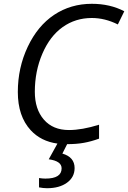

<svg xmlns="http://www.w3.org/2000/svg" viewBox="-20 -744 670 1004"><path d="M460 -649.9Q374.5 -649.9 307.6 -602.3Q240.7 -554.7 201.4 -462.9Q162.1 -371.1 162.1 -264.2Q162.1 -172.9 209.5 -118.4Q256.8 -64 340.8 -64Q408.7 -64 498 -91.8V-19Q456.5 -3.9 418.2 2.9Q379.9 9.8 331.1 9.8L306.2 59.1Q370.1 77.6 370.1 134.8Q370.1 182.6 330.3 211.4Q290.5 240.2 226.1 240.2Q206.1 240.2 184.1 235.8V187Q202.1 189.9 217.3 189.9Q302.2 189.9 302.2 136.2Q302.2 98.1 234.9 88.9L280.3 6.8Q194.3 -4.9 140.6 -63Q73.2 -136.2 73.2 -262.9Q73.2 -389.6 125 -499.3Q176.8 -608.9 263.2 -666.5Q350.1 -724.1 460 -724.1Q555.7 -724.1 629.9 -685.1L596.2 -616.2Q528.8 -649.9 460 -649.9Z"/></svg>

Font: Open Sans Hebrew
Style: Italic
Weight: 400
Italic angle: -12°
Foundry: Ascender Corporation, Yanek Iontef
Version: Version 2.001;PS 002.001;hotconv 1.0.70;makeotf.lib2.5.58329